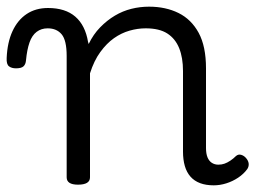

<svg xmlns="http://www.w3.org/2000/svg" viewBox="-75 -539 766 576"><path d="M159 15Q142 15 133.5 9.5Q125 4 125 -7V-371Q125 -418 110 -436Q95 -454 68 -454Q49 -454 35 -443.5Q21 -433 13.5 -411.5Q6 -390 3 -358Q2 -346 -4.5 -340Q-11 -334 -27 -334Q-40 -334 -48 -340Q-56 -346 -55 -365Q-53 -412 -37.5 -445.5Q-22 -479 5 -497Q32 -515 69 -515Q95 -515 115.5 -508.5Q136 -502 151 -489Q166 -476 175.5 -457Q185 -438 189 -414L191 -407Q205 -436 225.5 -457Q246 -478 269.5 -492Q293 -506 319 -512.5Q345 -519 372 -519Q422 -519 460.5 -500Q499 -481 521 -440.5Q543 -400 543 -334V-95Q543 -78 547.5 -67Q552 -56 560.5 -50.5Q569 -45 580 -45Q590 -45 598.5 -48Q607 -51 616 -57Q625 -63 633 -71Q640 -77 648.5 -74.5Q657 -72 663 -65Q670 -57 671 -48.5Q672 -40 667 -32Q656 -17 639.5 -6Q623 5 604 11Q585 17 566 17Q543 17 525.5 10.5Q508 4 496.5 -9Q485 -22 479.5 -41Q474 -60 474 -84V-326Q474 -366 462.5 -394.5Q451 -423 427 -438.5Q403 -454 362 -454Q338 -454 313.5 -447Q289 -440 267 -424.5Q245 -409 226 -383Q207 -357 195 -319V-7Q195 4 186 9.5Q177 15 159 15Z"/></svg>

Font: Playwrite BE WAL Light
Style: Regular
Weight: 300
Version: Version 1.002